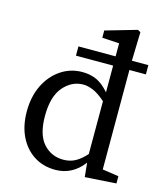

<svg xmlns="http://www.w3.org/2000/svg" viewBox="-112 -825 792 923"><g transform="rotate(15 283.5 -363.5)"><path d="M135 -225Q135 -132 174.5 -88Q214 -44 274 -44Q306 -44 332 -57.5Q358 -71 386 -102V-365Q352 -395 325 -406.5Q298 -418 275 -418Q218 -418 176.5 -370Q135 -322 135 -225ZM551 0 396 10 389 -60Q334 13 249 13Q188 13 142 -17Q96 -47 70.5 -100Q45 -153 45 -223Q45 -297 72.5 -353.5Q100 -410 148 -442.5Q196 -475 255 -475Q295 -475 326.5 -460.5Q358 -446 389 -410V-543H204V-589H389V-654L304 -659V-695L460 -740L474 -732L470 -589H552V-543H470V-48L551 -36Z"/></g></svg>

Font: Source Serif 4
Style: Regular
Weight: 400
Designer: Frank Grießhammer
Foundry: Adobe
Version: Version 4.005;hotconv 1.1.0;makeotfexe 2.6.0